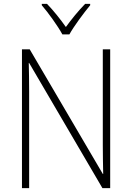

<svg xmlns="http://www.w3.org/2000/svg" viewBox="-20 -1019 680 988"><path d="M301 -842H337C361 -885 410 -951 444 -992V-999H418C382 -962 348 -920 319 -880C291 -920 254 -966 222 -999H195V-992C228 -954 277 -886 301 -842ZM547 -51V-765H509V-272C509 -229 510 -171 511 -124H509L133 -765H93V-51H130V-548C130 -604 129 -648 128 -695H130L507 -51Z"/></svg>

Font: Noto Sans Tamil UI SemiCondensed ExtraLight
Style: Regular
Weight: 200
Width: 4
Designer: Jelle Bosma - Monotype Design Team
Foundry: Monotype Imaging Inc.
Version: Version 2.004